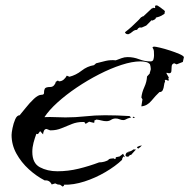

<svg xmlns="http://www.w3.org/2000/svg" viewBox="-20 -657 703 713"><path d="M213 36 203 29 194 28 185 24 172 28Q164 11 146 13Q115 -3 87 -28.5Q59 -54 41 -86.5Q23 -119 23 -156Q23 -164 26.5 -181.5Q30 -199 36.5 -214Q43 -229 53 -229Q61 -238 75.5 -256.5Q90 -275 106 -290Q122 -305 134 -305Q144 -305 143.5 -312.5Q143 -320 146 -327Q149 -334 167 -334Q175 -334 180.5 -340Q186 -346 187 -353L195 -358L199 -355Q209 -355 216.5 -361.5Q224 -368 228 -376L238 -372Q262 -378 283 -394.5Q304 -411 329 -415L337 -422Q355 -427 373 -431Q391 -435 410 -433Q421 -437 431.5 -441Q442 -445 454 -445Q476 -445 496.5 -437Q517 -429 539 -429Q548 -429 550 -437Q552 -445 552 -451Q552 -459 551.5 -466.5Q551 -474 546 -481L551 -484Q557 -484 574 -480Q591 -476 611 -469.5Q631 -463 646 -456.5Q661 -450 663 -445L659 -427L636 -418L627 -422Q618 -420 617.5 -410.5Q617 -401 616.5 -393Q616 -385 608 -385Q607 -385 604.5 -385.5Q602 -386 599 -387L598 -385L607 -369L605 -365L607 -360L605 -357L596 -361L592 -359L593 -354Q590 -349 589 -339.5Q588 -330 584.5 -322.5Q581 -315 572 -315Q558 -302 542.5 -283Q527 -264 505 -262V-263L509 -288L505 -295Q507 -314 516 -333.5Q525 -353 526 -373L536 -384Q536 -387 538 -392.5Q540 -398 540 -400Q540 -405 539 -409.5Q538 -414 537 -418Q531 -425 521 -427Q511 -429 501 -429Q471 -429 431 -416Q391 -403 348 -381Q305 -359 265 -332Q225 -305 193.5 -276.5Q162 -248 145 -222Q165 -223 184.5 -222Q204 -221 223 -221Q260 -221 296.5 -225Q333 -229 370 -229Q415 -229 461 -226L467 -221L454 -217Q450 -215 446 -213Q442 -211 438 -211Q431 -211 424 -214Q417 -217 410 -217Q400 -217 392.5 -212Q385 -207 375 -207Q366 -207 357 -209.5Q348 -212 338 -213L330 -209L331 -203L328 -201L311 -205L298 -197L293 -204H287Q266 -204 247 -196.5Q228 -189 209 -181Q190 -173 169 -173H166L153 -178Q146 -178 143 -171Q140 -164 140 -158L129 -170L121 -159L115 -160Q109 -144 104.5 -127Q100 -110 100 -93Q100 -51 128 -36Q156 -21 193 -21Q233 -21 272 -30.5Q311 -40 348 -54Q358 -54 367 -56.5Q376 -59 383 -63V-65Q390 -69 402 -69L407 -66L410 -69V-73L424 -76L437 -86L444 -73L438 -76L433 -66L434 -64Q409 -40 371.5 -18Q334 4 293.5 17Q253 30 217 29L218 32ZM475 -219 473 -220 474 -224 482 -220ZM493 -105 489 -109V-111Q497 -116 507 -117Q501 -110 493 -105ZM451 -75 446 -79Q446 -85 449.5 -89Q453 -93 459 -91L455 -93Q468 -95 475 -102H485L467 -82V-81L463 -82L458 -76ZM457 -530H454Q449 -530 446 -533.5Q443 -537 445 -538Q452 -543 457.5 -548Q463 -553 469 -558L495 -583L505 -594L506 -593L509 -596Q512 -596 513 -597L544 -626L545 -625L546 -626Q546 -628 549 -628L555 -627Q557 -627 556 -631Q555 -635 557 -636Q558 -637 561 -637Q565 -637 568.5 -634Q572 -631 576 -629L585 -622Q586 -621 587.5 -620.5Q589 -620 589 -618L591 -617H593L592 -614L591 -606L580 -599L571 -595L564 -593Q558 -592 558.5 -590Q559 -588 555 -585L547 -581Q546 -580 543 -582L523 -562L507 -555Q503 -554 501 -555Q499 -556 497 -554Q493 -553 491 -549Q489 -545 486 -546Q478 -545 471.5 -539Q465 -533 457 -530Z"/></svg>

Font: Kolker Brush
Style: Regular
Weight: 400
Designer: Robert E. Leuschke
Foundry: Robert E. Leuschke
Version: Version 1.010; ttfautohint (v1.8.3)